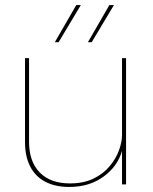

<svg xmlns="http://www.w3.org/2000/svg" viewBox="-20 -730 604 760"><path d="M254 10Q199 10 159.5 -10.5Q120 -31 99.5 -71Q79 -111 79 -167V-500H95V-169Q95 -90 137.5 -47Q180 -4 257 -4Q311 -4 350 -23Q389 -42 414 -72Q439 -102 451 -135Q463 -168 463 -196V-500H479V0H463V-133Q446 -72 390 -31Q334 10 254 10ZM328 -563 413 -710H431L343 -563ZM197 -563 282 -710H300L212 -563Z"/></svg>

Font: Work Sans Thin
Style: Regular
Weight: 250
Designer: Wei Huang
Foundry: Wei Huang
Version: Version 2.012